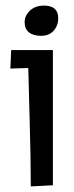

<svg xmlns="http://www.w3.org/2000/svg" viewBox="-20 -662 264 686"><path d="M17 -417 20 -483H169V0L90 4Q90 -93 86 -231.5Q82 -370 81 -419ZM137 -642Q188 -642 188 -597Q188 -570 171.5 -552Q155 -534 127 -534Q99 -534 83.5 -546.5Q68 -559 68 -582.5Q68 -606 87 -624Q106 -642 137 -642Z"/></svg>

Font: Fresca
Style: Regular
Weight: 400
Designer: Iván Moreno
Foundry: Fontstage
Version: Version 1.001